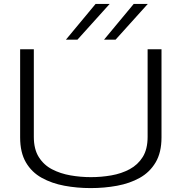

<svg xmlns="http://www.w3.org/2000/svg" viewBox="-20 -952 928 982"><path d="M83 -249V-700H153V-252Q153 -189 178.5 -148.5Q204 -108 246.5 -86Q289 -64 340.5 -55Q392 -46 445 -46Q498 -46 549.5 -55Q601 -64 643 -86.5Q685 -109 710 -149Q735 -189 735 -252V-700H806V-249Q806 -172 776 -121.5Q746 -71 695 -42.5Q644 -14 579 -2Q514 10 444 10Q374 10 309.5 -2Q245 -14 193.5 -42.5Q142 -71 112.5 -121.5Q83 -172 83 -249ZM512 -749 664 -932H736L571 -749ZM317 -749 469 -932H541L376 -749Z"/></svg>

Font: Georama Extended Light
Style: Regular
Weight: 300
Width: 7
Designer: Jean-Baptiste Levee
Foundry: Production Type
Version: Version 1.000